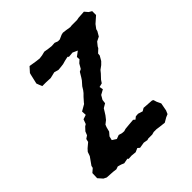

<svg xmlns="http://www.w3.org/2000/svg" viewBox="-159 -618 737 737"><g transform="rotate(-45 209.0 -250.0)"><path d="M132 -87 149 -76 165 -82 178 -78 190 -77 200 -80 221 -82 245 -84 252 -78 262 -86 275 -87 294 -81 306 -88 349 -85 354 -82 358 -69 366 -52 360 -20 354 -6 342 -1 323 10 297 7 283 5H268L257 8H235L229 10L212 7L188 11L180 4L164 11L144 9L127 10L124 6L103 10L91 5L77 1L65 5L50 3L17 1L5 -5L-11 -23L-10 -50L5 -63L7 -72L29 -103L35 -120L44 -130L63 -146L66 -159L78 -167L84 -182L97 -196L105 -201L112 -220L130 -226L129 -245L155 -260L158 -264L173 -281L183 -291L190 -300L198 -313L213 -330L219 -339L231 -359L241 -364L252 -383L264 -394L263 -407L283 -422L263 -431L242 -429L238 -433L220 -429L206 -425L189 -423L178 -422L160 -427L135 -421L110 -422H90L84 -437L81 -445L90 -484L92 -491L110 -511L141 -506L158 -504L173 -506L189 -510L207 -507L224 -505L241 -506L254 -501H264L282 -509L291 -511L307 -509L326 -506L335 -507H364L374 -509L405 -511L417 -497L429 -490V-469L403 -446L391 -430L389 -422L378 -403L360 -394L348 -379L345 -373L330 -359L329 -349L318 -330L307 -319L292 -308L283 -297L267 -280L259 -268L243 -264L246 -249L226 -238L216 -221L214 -205L197 -195L189 -182L182 -171L171 -157L157 -146L153 -136L148 -117L136 -103Z"/></g></svg>

Font: Winky Rough
Style: Italic
Weight: 400
Italic angle: -8.97852°
Designer: Simon Atzbach
Foundry: typofactur
Version: Version 1.206